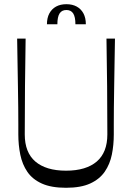

<svg xmlns="http://www.w3.org/2000/svg" viewBox="-20 -884 630 915"><path d="M294.7 10.9Q224.4 10.9 179.7 -9.2Q135 -29.3 110.6 -64.8Q86.3 -100.3 76.8 -146.5Q67.3 -192.7 67.3 -244Q67.3 -259.9 67.3 -292.9Q67.3 -325.9 66.9 -371.1Q66.4 -416.3 65.5 -470.4Q64.6 -524.4 63.6 -583.1Q62.7 -641.7 61.7 -700H102.1Q100.1 -586.3 99.1 -472.2Q98 -358.1 98 -243.6Q98 -200.3 110.7 -168Q123.4 -135.7 148.4 -114.3Q173.3 -92.9 210 -81.7Q246.7 -70.6 294.7 -70.6Q342.7 -70.6 379.5 -81.7Q416.3 -92.9 441.2 -114.3Q466.1 -135.7 478.9 -168Q491.6 -200.3 491.6 -243.6Q491.6 -358.1 490.5 -472.2Q489.4 -586.3 487.4 -700H527.9Q526.9 -641.6 525.9 -582.8Q525 -524 524.1 -469.9Q523.1 -415.7 522.7 -370.4Q522.3 -325 522.3 -291.9Q522.3 -258.9 522.3 -242.9Q522.3 -193 513.1 -147.5Q503.9 -102 479.4 -66.1Q454.9 -30.3 410.2 -9.7Q365.6 10.9 294.7 10.9ZM203.7 -768.3Q203.7 -798.6 215.1 -820Q226.6 -841.4 247.2 -852.7Q267.9 -864 296.4 -864Q325 -864 345.6 -852.7Q366.3 -841.4 377.7 -820Q389.1 -798.6 389.1 -768.3H339.4Q339.4 -803.4 328.9 -819.9Q318.4 -836.3 296.4 -836.3Q274.4 -836.3 263.9 -819.9Q253.4 -803.4 253.4 -768.3Z"/></svg>

Font: Ojuju ExtraLight
Style: Regular
Weight: 200
Designer: Chisaokwu Joboson, Mirko Velimirovic
Foundry: Udi Foundry
Version: Version 1.000